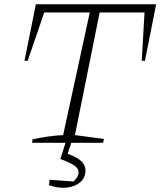

<svg xmlns="http://www.w3.org/2000/svg" viewBox="-20 -665 747 894"><path d="M707 -645 655 -382H640L653 -607H444L329 -36L464 -18L460 0H130L131 -16Q166 -24 201.5 -29Q237 -34 274 -36L398 -607H186L109 -382H94L147 -645ZM289 -12H316L295 51Q339 67 358.5 85.5Q378 104 378 129Q378 162 354 183Q330 204 291 208.5Q252 213 208 197L211 172L322 180Q332 172 339 160Q346 148 346 137Q346 120 327 106.5Q308 93 261 75Z"/></svg>

Font: Piazzolla ExtraLight
Style: Italic
Weight: 200
Italic angle: -11.3°
Designer: Juan Pablo del Peral
Foundry: Huerta Tipografica
Version: Version 1.330